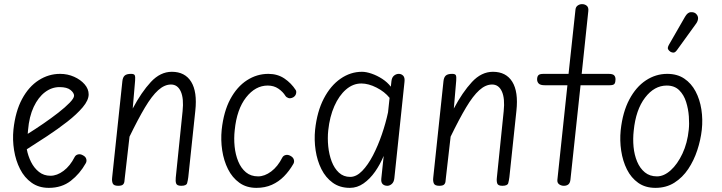

<svg xmlns="http://www.w3.org/2000/svg" viewBox="-20 -898 3490 928"><path d="M216 10Q167.5 10 132.8 -14.8Q98 -39.5 77 -80.8Q56 -122 48 -172Q40 -222 45 -272Q54.5 -360 86.8 -419.8Q119 -479.5 167 -510.2Q215 -541 270.5 -541Q306.5 -541 338 -527Q369.5 -513 389 -490.5Q408.5 -468 408.5 -442Q408.5 -413.5 379.8 -379.5Q351 -345.5 305.5 -310Q260 -274.5 208 -240.2Q156 -206 109.5 -176.5Q115.5 -144.5 130.2 -115Q145 -85.5 168.5 -67Q192 -48.5 224 -48.5Q255.5 -48.5 287.2 -72.2Q319 -96 341 -139.5Q346 -149 357.5 -151.8Q369 -154.5 381.5 -147Q394 -140.5 397 -129.5Q400 -118.5 394.5 -109Q366 -58 322.2 -24Q278.5 10 216 10ZM114 -251Q149.5 -273 188.5 -299.8Q227.5 -326.5 261.5 -353Q295.5 -379.5 316.8 -401.5Q338 -423.5 338 -435.5Q338 -449 321 -463Q304 -477 267.5 -477Q230 -477 197.5 -452.5Q165 -428 143 -381.5Q121 -335 115.5 -269Z M551 0Q530 0 525 -11.2Q520 -22.5 522 -39.5L571.5 -506Q573.5 -524.5 582.8 -532.8Q592 -541 613.5 -541Q628.5 -541 631.5 -533.8Q634.5 -526.5 633 -508L621.5 -373.5Q663.5 -452.5 709.2 -501.8Q755 -551 810.5 -551Q874 -551 904 -502.8Q934 -454.5 924 -362.5L890 -41.5Q888 -25.5 884.5 -12.8Q881 0 856 0Q835.5 0 831.5 -11Q827.5 -22 829.5 -39.5L862.5 -360.5Q869 -422 853.8 -455.8Q838.5 -489.5 806.5 -489.5Q775 -489.5 744.5 -462Q714 -434.5 680.8 -378.8Q647.5 -323 606 -237.5L583.5 -41.5Q582.5 -29.5 581.2 -20.2Q580 -11 573.8 -5.5Q567.5 0 551 0Z M1219.5 10Q1171 10 1136.8 -14.8Q1102.5 -39.5 1082 -80.5Q1061.5 -121.5 1054 -171.2Q1046.5 -221 1051.5 -271Q1061 -359 1093.2 -419Q1125.5 -479 1173.5 -510Q1221.5 -541 1277 -541Q1321.5 -541 1354.8 -518.5Q1388 -496 1409.5 -462.5Q1413.5 -456 1410.8 -445Q1408 -434 1397 -427.5Q1384 -421 1374.5 -424Q1365 -427 1360 -434Q1347.5 -454.5 1325.5 -469.5Q1303.5 -484.5 1274 -484.5Q1214.5 -484.5 1169.5 -427.2Q1124.5 -370 1114.5 -269Q1110 -229.5 1114 -190Q1118 -150.5 1131.5 -117.8Q1145 -85 1168.8 -65.2Q1192.5 -45.5 1227.5 -45.5Q1259 -45.5 1290.8 -69.2Q1322.5 -93 1344.5 -136.5Q1349.5 -146 1361 -148.8Q1372.5 -151.5 1385 -144Q1397 -137.5 1400.2 -126.5Q1403.5 -115.5 1398 -106Q1378.5 -72 1352.8 -45.8Q1327 -19.5 1294 -4.8Q1261 10 1219.5 10Z M1671 10Q1622.5 10 1588.2 -14.8Q1554 -39.5 1533.5 -80.5Q1513 -121.5 1505.5 -171.2Q1498 -221 1503 -271Q1512.5 -359 1545 -421.5Q1577.5 -484 1625.8 -517.5Q1674 -551 1729.5 -551Q1750 -551 1776.2 -542Q1802.5 -533 1827.5 -516.8Q1852.5 -500.5 1869 -479L1872 -506Q1874 -524 1884.5 -532.5Q1895 -541 1907.5 -541Q1920 -541 1928.8 -532Q1937.5 -523 1935 -502L1886 -36.5Q1884 -18 1873.8 -9Q1863.5 0 1852 0Q1838 0 1829.5 -8.2Q1821 -16.5 1823 -35L1834.5 -144.5Q1817.5 -103.5 1792.8 -68.2Q1768 -33 1737.2 -11.5Q1706.5 10 1671 10ZM1566.5 -268Q1562.5 -230 1566.5 -190.5Q1570.5 -151 1583.2 -117.5Q1596 -84 1618.2 -63.5Q1640.5 -43 1672.5 -43Q1702.5 -43 1730.5 -71.8Q1758.5 -100.5 1782.8 -147.2Q1807 -194 1825.8 -248.8Q1844.5 -303.5 1855.5 -355L1863 -425Q1839.5 -454.5 1800.2 -474.5Q1761 -494.5 1726.5 -494.5Q1686 -494.5 1652.2 -465.2Q1618.5 -436 1596 -385Q1573.5 -334 1566.5 -268Z M2103 0Q2082 0 2077 -11.2Q2072 -22.5 2074 -39.5L2123.5 -506Q2125.5 -524.5 2134.8 -532.8Q2144 -541 2165.5 -541Q2180.5 -541 2183.5 -533.8Q2186.5 -526.5 2185 -508L2173.5 -373.5Q2215.5 -452.5 2261.2 -501.8Q2307 -551 2362.5 -551Q2426 -551 2456 -502.8Q2486 -454.5 2476 -362.5L2442 -41.5Q2440 -25.5 2436.5 -12.8Q2433 0 2408 0Q2387.5 0 2383.5 -11Q2379.5 -22 2381.5 -39.5L2414.5 -360.5Q2421 -422 2405.8 -455.8Q2390.5 -489.5 2358.5 -489.5Q2327 -489.5 2296.5 -462Q2266 -434.5 2232.8 -378.8Q2199.5 -323 2158 -237.5L2135.5 -41.5Q2134.5 -29.5 2133.2 -20.2Q2132 -11 2125.8 -5.5Q2119.5 0 2103 0Z M2705.5 0Q2692.5 0 2682.5 -7.2Q2672.5 -14.5 2674 -29L2722.5 -486H2613Q2592 -486 2584 -494Q2576 -502 2576 -514.5Q2576 -527 2581.8 -534Q2587.5 -541 2607.5 -541H2728L2761.5 -852Q2763 -865 2772.5 -871.5Q2782 -878 2793 -878Q2807 -878 2816.2 -870Q2825.5 -862 2823.5 -844.5L2791.5 -541H2921Q2941.5 -541 2948.2 -534Q2955 -527 2955 -514.5Q2955 -500.5 2950.2 -493.2Q2945.5 -486 2926.5 -486H2786L2737 -28.5Q2735 -13 2726.8 -6.5Q2718.5 0 2705.5 0Z M3148 10Q3099 10 3064.8 -14.2Q3030.5 -38.5 3010.2 -79Q2990 -119.5 2982.5 -169Q2975 -218.5 2980 -268.5Q2989.5 -356.5 3021.8 -417.2Q3054 -478 3101.8 -509.5Q3149.5 -541 3205 -541Q3253.5 -541 3287.5 -518Q3321.5 -495 3342 -456.2Q3362.5 -417.5 3370 -369.2Q3377.5 -321 3372 -270.5Q3366.5 -221.5 3350.2 -172Q3334 -122.5 3306.5 -81.2Q3279 -40 3239.5 -15Q3200 10 3148 10ZM3043 -266.5Q3038.5 -227 3042.2 -188Q3046 -149 3059.5 -116.8Q3073 -84.5 3096.8 -65Q3120.5 -45.5 3155.5 -45.5Q3189 -45.5 3221.8 -75Q3254.5 -104.5 3278.5 -155.5Q3302.5 -206.5 3309 -271Q3312 -298.5 3309.5 -334.8Q3307 -371 3296.2 -405.2Q3285.5 -439.5 3262.8 -462Q3240 -484.5 3202.5 -484.5Q3142.5 -484.5 3097.8 -426Q3053 -367.5 3043 -266.5ZM3221 -647.5Q3213 -652.5 3209 -660Q3205 -667.5 3214 -683L3291 -817Q3303.5 -838.5 3318.8 -839.2Q3334 -840 3343 -832.5Q3354.5 -822 3354 -809.2Q3353.5 -796.5 3345 -784.5L3252.5 -656.5Q3243.5 -644 3235.8 -643.8Q3228 -643.5 3221 -647.5Z"/></svg>

Font: Edu SA Hand
Style: Regular
Weight: 400
Designer: Tina and Corey Anderson, Eben Sorkin, Mirko Velimirovic
Foundry: Google for Education
Version: Version 2.000